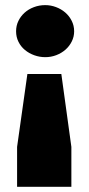

<svg xmlns="http://www.w3.org/2000/svg" viewBox="-20 -726 346 746"><path d="M46.4 -155.3V-0.1H257.3V-155.3L218.3 -438.5H86.4ZM42.5 -604.5Q42.5 -582 51.8 -563.5Q61 -544.9 76.9 -531.8Q92.8 -518.6 113.3 -511.3Q133.8 -503.9 155.8 -503.9Q178.2 -503.9 198.7 -511.7Q219.2 -519.6 234.6 -533.2Q250 -546.9 259 -565.2Q268.1 -583.5 268.1 -604.5Q268.1 -626.5 258.5 -645.3Q249 -664.1 233.4 -677.5Q217.8 -690.9 197.5 -698.5Q177.2 -706.1 155.8 -706.1Q132.3 -706.1 111.6 -698.2Q90.8 -690.4 75.4 -676.5Q60.1 -662.6 51.3 -644.3Q42.5 -626 42.5 -604.5Z"/></svg>

Font: Paytone One
Style: Regular
Weight: 400
Designer: vernon adams
Foundry: vernon adams
Version: 1.000